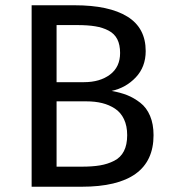

<svg xmlns="http://www.w3.org/2000/svg" viewBox="-20 -709 648 729"><path d="M403.8 -363.8Q437 -357.9 462.9 -347.7Q488.8 -337.4 512.7 -318.8Q536.6 -300.3 549.8 -269Q563 -237.8 563 -195.8Q563 0 290 0H100.1V-689H263.2Q394 -689 463.6 -646Q533.2 -603 533.2 -515.1Q533.2 -455.1 495.6 -415.3Q458 -375.5 403.8 -363.8ZM272.9 -613.8H194.8V-397H298.8Q359.4 -397 397.7 -425.8Q436 -454.6 436 -507.8Q436 -539.1 425.3 -560.1Q414.6 -581.1 392.3 -592.8Q370.1 -604.5 341.8 -609.1Q313.5 -613.8 272.9 -613.8ZM290 -76.2Q331.1 -76.2 359.9 -81.1Q388.7 -85.9 413.3 -98.4Q438 -110.8 450.4 -135Q462.9 -159.2 462.9 -195.8Q462.9 -231 450.7 -256.6Q438.5 -282.2 416.5 -296.6Q394.5 -311 367.7 -317.6Q340.8 -324.2 308.1 -324.2H194.8V-76.2Z"/></svg>

Font: FiraGO
Style: Regular
Weight: 400
Designer: bBox Type
Foundry: bBox Type GmbH
Version: Version 1.001;PS 001.001;hotconv 1.0.88;makeotf.lib2.5.64775